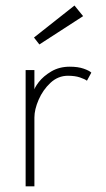

<svg xmlns="http://www.w3.org/2000/svg" viewBox="-20 -658 374 678"><path d="M101.5 0H70.5V-410.5H101.5V-333.5H99Q100.5 -347 116.8 -368Q133 -389 161.2 -405.8Q189.5 -422.5 226.5 -422.5Q255.5 -422.5 275.5 -415.5Q295.5 -408.5 302.5 -401.5L287 -373Q280 -378.5 262.5 -384.5Q245 -390.5 220 -390.5Q185 -390.5 158.2 -365.5Q131.5 -340.5 116.5 -306Q101.5 -271.5 101.5 -243ZM119 -501 100 -525.5 243 -638.5 273.5 -601Z"/></svg>

Font: League Spartan Thin
Style: Regular
Weight: 100
Foundry: The League of Moveable Type
Version: Version 2.002